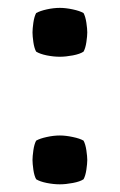

<svg xmlns="http://www.w3.org/2000/svg" viewBox="-20 -467 309 495"><path d="M63.8 -54.5Q63.8 -63.5 66 -79.4Q68.3 -95.4 73.2 -104.4Q83 -110 100.6 -113.8Q118.2 -117.7 134.3 -117.7Q149.3 -117.7 167.6 -113.8Q185.9 -110 195.4 -104.4Q200.3 -95.4 202.7 -79.4Q205 -63.5 205 -54.5Q205 -45.5 202.7 -29.5Q200.3 -13.6 195.4 -4.9Q186.5 1.2 167.9 4.7Q149.3 8.2 134.3 8.2Q118.2 8.2 100.6 4.7Q83 1.2 73.2 -4.9Q68.3 -13.6 66 -29.5Q63.8 -45.5 63.8 -54.5ZM63.8 -383.4Q63.8 -392.4 66 -408.4Q68.3 -424.3 73.2 -433.3Q83 -438.9 100.6 -442.8Q118.2 -446.7 134.3 -446.7Q149.3 -446.7 167.6 -442.8Q185.9 -438.9 195.4 -433.3Q200.3 -424.3 202.7 -408.4Q205 -392.4 205 -383.4Q205 -374.4 202.7 -358.5Q200.3 -342.6 195.4 -333.9Q186.5 -327.8 167.9 -324.2Q149.3 -320.7 134.3 -320.7Q118.2 -320.7 100.6 -324.2Q83 -327.8 73.2 -333.9Q68.3 -342.6 66 -358.5Q63.8 -374.4 63.8 -383.4Z"/></svg>

Font: Signika SC
Style: Regular
Weight: 300
Designer: Anna Giedryś
Foundry: Anna Giedryś
Version: Version 2.000